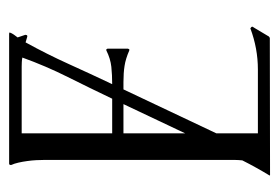

<svg xmlns="http://www.w3.org/2000/svg" viewBox="-118 -510 628 433"><g transform="rotate(-90 196.5 -294.0)"><path d="M16.6 -0.5Q25.9 -15.6 34.4 -31Q43 -46.4 50.8 -62Q51.3 -65.9 51.5 -70.3Q51.8 -74.7 51.8 -78.6V-509.3Q51.8 -516.6 51.3 -526.6Q50.8 -536.6 49.3 -547.1Q47.9 -557.6 45.7 -567.1Q43.5 -576.7 40.5 -583V-586.4L43 -587.9H336.9L339.4 -586.9Q337.4 -581.5 334.5 -577.4Q331.5 -573.2 328.1 -568.8L334 -551.3L333 -547.4L330.1 -546.9L316.9 -550.8Q290.5 -502.9 268.3 -453.9Q246.1 -404.8 222.7 -355.5Q243.2 -355.5 261.7 -357.4Q280.3 -359.4 298.8 -368.7H301.3L302.7 -366.2V-319.8L301.3 -316.9H298.8Q279.8 -325.2 263.9 -327.6Q248 -330.1 227.5 -330.1H210.9L111.8 -120.6V-26.9H255.9Q303.2 -26.9 348.6 -43.9L351.6 -41.5L352.5 -39.6L330.1 -2L327.1 0L17.6 0.5ZM111.8 -355.5H189.9Q213.9 -405.8 238.8 -455.6Q263.7 -505.4 282.7 -558.1Q277.3 -559.1 272.7 -559.3Q268.1 -559.6 262.7 -559.6H111.8ZM111.8 -190.9 177.7 -330.1H111.8Z"/></g></svg>

Font: CAT Linz
Style: Regular
Weight: 400
Designer: Peter Wiegel
Foundry: Peter Wiegel
Version: Version 1.08